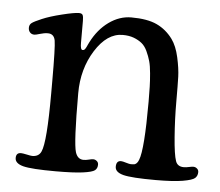

<svg xmlns="http://www.w3.org/2000/svg" viewBox="-39 -465 592 516"><g transform="rotate(5 256.5 -207.0)"><path d="M98.6 -200.7V-234.4Q98.6 -324.7 95.5 -342.5Q92.3 -360.4 75.7 -360.4Q65.9 -360.4 54.7 -356.9Q43.5 -353.5 39.6 -353.5Q32.2 -353.5 27.8 -358.4Q23.4 -363.3 23.4 -370.6Q23.4 -379.4 29.8 -384Q36.1 -388.7 55.7 -397Q76.2 -405.8 108.9 -413.8Q141.6 -421.9 154.3 -421.9Q162.1 -421.9 164.3 -417.5Q166.5 -413.1 166.5 -401.9V-342.3Q166.5 -323.7 172.4 -323.7Q174.8 -323.7 176.5 -324.7Q178.2 -325.7 179.7 -328.1Q181.2 -330.6 182.4 -332.8Q183.6 -335 185.3 -339.1Q187 -343.3 188.5 -345.7Q206.5 -381.3 235.1 -401.9Q263.7 -422.4 295.4 -422.4Q338.9 -422.4 364.5 -410.4Q390.1 -398.4 407.7 -374.5Q420.9 -356.4 427.5 -326.4Q434.1 -296.4 434.8 -274.7Q435.5 -252.9 435.5 -207Q435.5 -160.2 439.2 -112.3Q442.9 -64.5 448.7 -48.3Q453.6 -33.7 470.7 -33.7Q477.1 -33.7 484.6 -35.4Q492.2 -37.1 496.6 -37.1Q502 -37.1 506.3 -33.4Q510.7 -29.8 510.7 -23.9Q510.7 -13.7 503.9 -7.6Q497.1 -1.5 471.4 2.9Q445.8 7.3 398.4 7.3Q333.5 7.3 311 1.5Q288.6 -4.4 288.6 -19Q288.6 -35.2 301.3 -35.2Q305.7 -35.2 315.2 -32.2Q324.7 -29.3 328.6 -29.3Q334.5 -29.3 337.4 -29.8Q340.3 -30.3 343.8 -33.4Q347.2 -36.6 349.6 -43Q361.3 -71.8 361.3 -200.7Q361.3 -225.1 360.8 -241.2Q360.4 -257.3 358.6 -277.1Q356.9 -296.9 353.3 -309.8Q349.6 -322.8 343.5 -335.9Q337.4 -349.1 328.4 -356.4Q319.3 -363.8 306.4 -368.7Q293.5 -373.5 276.4 -373.5Q234.4 -373.5 202.6 -323Q170.9 -272.5 170.9 -207Q170.9 -72.8 178.7 -48.3Q184.6 -29.8 200.7 -29.8Q207 -29.8 214.6 -31.7Q222.2 -33.7 226.6 -33.7Q231.9 -33.7 236.3 -30Q240.7 -26.4 240.7 -20.5Q240.7 -10.3 233.9 -4.9Q227.1 0.5 201.9 3.9Q176.8 7.3 128.4 7.3Q63.5 7.3 41 1.5Q18.6 -4.4 18.6 -19Q18.6 -33.2 31.7 -33.2Q36.1 -33.2 47.4 -30.8Q58.6 -28.3 62.5 -28.3Q80.1 -28.3 86.4 -42.5Q98.6 -68.4 98.6 -200.7Z"/></g></svg>

Font: Cooper*
Style: Regular
Weight: 400
Designer: Owen Earl
Foundry: indestructible type*
Version: Version 0.001